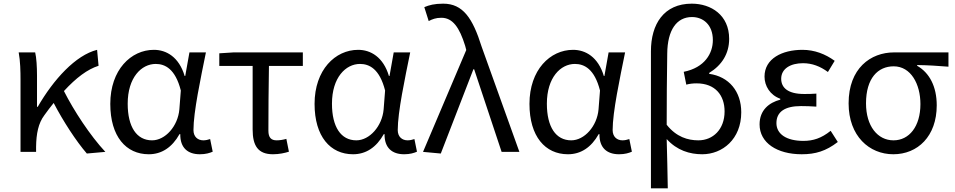

<svg xmlns="http://www.w3.org/2000/svg" viewBox="-20 -829 5211 1048"><path d="M92 0H177V-28C178 -99 189 -156 222 -200C239 -224 256 -246 273 -267C325 -167 396 -58 454 9L555 0C472 -89 383 -225 329 -332C396 -405 458 -451 518 -470L510 -557C393 -528 272 -395 186 -246H182V-416C182 -464 179 -514 172 -543H82C91 -495 92 -438 92 -394Z M792 13C862 13 919 -24 960 -97H964C963 -21 1006 13 1071 13C1103 13 1125 6 1141 -1L1127 -70C1116 -66 1102 -63 1090 -63C1060 -63 1036 -82 1036 -119C1036 -218 1075 -400 1104 -543H1014L991 -414H988C957 -518 888 -557 820 -557C695 -557 582 -448 582 -262C582 -84 668 13 792 13ZM810 -63C726 -63 677 -136 677 -263C677 -406 752 -480 830 -480C881 -480 937 -453 967 -335L959 -232C951 -140 882 -63 810 -63Z M1470 13C1504 13 1535 6 1557 -1L1543 -71C1525 -66 1508 -63 1490 -63C1460 -63 1445 -78 1445 -116C1445 -226 1446 -346 1448 -469H1633V-543H1255L1177 -538V-469H1359V-122C1359 -34 1388 13 1470 13Z M1907 13C1977 13 2034 -24 2075 -97H2079C2078 -21 2121 13 2186 13C2218 13 2240 6 2256 -1L2242 -70C2231 -66 2217 -63 2205 -63C2175 -63 2151 -82 2151 -119C2151 -218 2190 -400 2219 -543H2129L2106 -414H2103C2072 -518 2003 -557 1935 -557C1810 -557 1697 -448 1697 -262C1697 -84 1783 13 1907 13ZM1925 -63C1841 -63 1792 -136 1792 -263C1792 -406 1867 -480 1945 -480C1996 -480 2052 -453 2082 -335L2074 -232C2066 -140 1997 -63 1925 -63Z M2386 9 2564 -451H2568L2718 0H2815L2609 -574C2560 -730 2507 -809 2399 -809C2351 -809 2322 -801 2296 -790L2320 -714C2339 -724 2359 -732 2389 -732C2451 -732 2488 -679 2519 -579L2525 -556L2289 0Z M3080 13C3150 13 3207 -24 3248 -97H3252C3251 -21 3294 13 3359 13C3391 13 3413 6 3429 -1L3415 -70C3404 -66 3390 -63 3378 -63C3348 -63 3324 -82 3324 -119C3324 -218 3363 -400 3392 -543H3302L3279 -414H3276C3245 -518 3176 -557 3108 -557C2983 -557 2870 -448 2870 -262C2870 -84 2956 13 3080 13ZM3098 -63C3014 -63 2965 -136 2965 -263C2965 -406 3040 -480 3118 -480C3169 -480 3225 -453 3255 -335L3247 -232C3239 -140 3170 -63 3098 -63Z M3533 199H3625C3623 108 3622 22 3619 -70C3675 -8 3745 13 3813 13C3923 13 4026 -69 4026 -216C4026 -330 3959 -411 3851 -426V-431C3920 -473 3960 -536 3960 -617C3960 -747 3861 -809 3756 -809C3604 -809 3533 -698 3533 -549ZM3792 -63C3735 -63 3672 -81 3619 -148C3619 -279 3620 -407 3622 -536C3623 -666 3674 -736 3757 -736C3818 -736 3871 -694 3871 -610C3871 -538 3827 -460 3712 -437L3726 -367C3744 -372 3763 -374 3782 -374C3885 -374 3935 -308 3935 -221C3935 -122 3871 -63 3792 -63Z M4356 13C4431 13 4488 -4 4553 -54L4514 -115C4463 -74 4418 -60 4365 -60C4273 -60 4218 -97 4218 -157C4218 -218 4263 -250 4352 -250C4379 -250 4405 -249 4436 -247V-318C4410 -316 4390 -316 4369 -316C4281 -316 4244 -350 4244 -399C4244 -455 4296 -484 4363 -484C4413 -484 4457 -467 4499 -436L4536 -497C4485 -534 4426 -557 4360 -557C4249 -557 4153 -509 4153 -411C4153 -360 4183 -310 4239 -290V-285C4178 -269 4126 -228 4126 -150C4126 -49 4222 13 4356 13Z M4856 13C4989 13 5093 -85 5093 -254C5093 -357 5053 -432 4986 -470V-474C5046 -473 5096 -470 5157 -465V-543H4860C4732 -543 4612 -456 4612 -265C4612 -86 4725 13 4856 13ZM4857 -63C4770 -63 4707 -141 4707 -265C4707 -402 4772 -467 4858 -467C4952 -467 5004 -370 5004 -261C5004 -139 4943 -63 4857 -63Z"/></svg>

Font: Microsoft YaHei
Style: Regular
Weight: 400
Designer: Ryoko NISHIZUKA 西塚涼子 (kana, bopomofo & ideographs); Paul D. Hunt (Latin, Greek & Cyrillic); Sandoll Communications 산돌커뮤니
Foundry: Adobe
Version: Version 2.001;hotconv 1.0.111;makeotfexe 2.5.65597